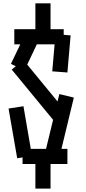

<svg xmlns="http://www.w3.org/2000/svg" viewBox="-20 -973 508 1139"><path d="M309.1 -770 398.9 -763.2 379.9 -543 290 -549.8ZM308.1 -246.1 49.8 -560.1 118.2 -618.2 377 -303.2ZM325.2 -9.8 238.8 -30.8 332 -415 418 -394ZM64.9 -799.8H357.9V-710H64.9ZM44.9 -594.2 134.8 -782.2 214.8 -744.1 125 -555.2ZM169.9 -47.9 82 -34.2 30.8 -329.1 119.1 -342.8ZM113.8 -89.8H379.9V0H113.8ZM189.9 -729V-953.1H279.8V-729ZM189.9 146V-61H279.8V146Z"/></svg>

Font: Opir
Style: Regular
Weight: 400
Designer: Maksym Kobuzan
Version: Version 1.000;FEAKit 1.0